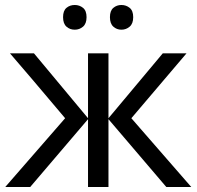

<svg xmlns="http://www.w3.org/2000/svg" viewBox="-20 -750 790 770"><path d="M333 -536.1H415V-275.9L632.8 -536.1H728L506.8 -275.9L747.1 0H647L415 -272V0H333V-272L101.1 0H1L241.2 -275.9Q89.8 -455.6 20 -536.1H116.2L333 -275.9ZM232.9 -681.2Q232.9 -707 246.6 -718.5Q260.3 -730 279.8 -730Q298.8 -730 313 -718.5Q327.1 -707 327.1 -681.2Q327.1 -655.3 313 -643.1Q298.8 -630.9 279.8 -630.9Q260.3 -630.9 246.6 -643.1Q232.9 -655.3 232.9 -681.2ZM420.9 -681.2Q420.9 -707 434.6 -718.5Q448.2 -730 466.8 -730Q485.8 -730 500 -718.5Q514.2 -707 514.2 -681.2Q514.2 -655.3 500 -643.1Q485.8 -630.9 466.8 -630.9Q448.2 -630.9 434.6 -643.1Q420.9 -655.3 420.9 -681.2Z"/></svg>

Font: Noto Sans Southeast Asian
Style: Regular
Weight: 400
Designer: Monotype Design Team
Foundry: Monotype Imaging Inc.
Version: Version 1.06 uh; ttfautohint (v1.4.1)